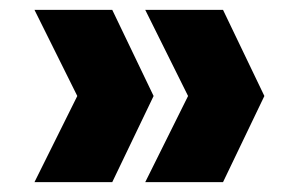

<svg xmlns="http://www.w3.org/2000/svg" viewBox="-20 -490 597 390"><path d="M137 -295 50 -470H208L292 -295L208 -120H50ZM362 -295 275 -470H433L517 -295L433 -120H275Z"/></svg>

Font: MSTAGE
Style: Bold
Weight: 700
Designer: Ninad Kale (Devanagari), Jonny Pinhorn (Latin)
Foundry: Indian Type Foundry
Version: 4.004